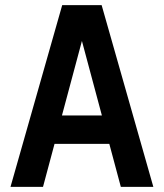

<svg xmlns="http://www.w3.org/2000/svg" viewBox="-20 -730 640 750"><path d="M21 0 223 -710H377L579 0H452L407 -168H193L148 0ZM300 -570 222 -279H378Z"/></svg>

Font: Geist Mono SemiBold
Style: Regular
Weight: 600
Monospace: yes
Designer: Basement.studio, Andrés Briganti, Mateo Zaragoza
Foundry: Basement.studio, Vercel, Andrés Briganti, Guido Ferreyra, Mateo Zaragoza
Version: Version 1.500; ttfautohint (v1.8.4.7-5d5b)